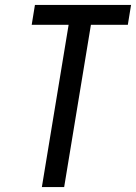

<svg xmlns="http://www.w3.org/2000/svg" viewBox="-20 -755 549 775"><path d="M149 0 257 -655H108L121 -735H509L496 -655H347L239 0Z"/></svg>

Font: Iosevka SS18 Medium
Style: Italic
Weight: 500
Italic angle: -9°
Monospace: yes
Designer: Belleve Invis
Foundry: Belleve Invis
Version: Version 25.1.1; ttfautohint (v1.8.4)